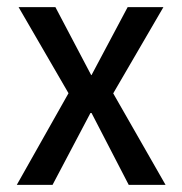

<svg xmlns="http://www.w3.org/2000/svg" viewBox="-20 -517 510 537"><path d="M27 0 185 -280 188 -228 32 -497H135L235 -307H236L337 -497H437L281 -229L284 -278L443 0H340L236 -201H233L127 0Z"/></svg>

Font: Nunito Sans 7pt Condensed Medium
Style: Regular
Weight: 500
Width: 3
Designer: Vernon Adams
Foundry: Vernon Adams
Version: Version 3.101;gftools[0.9.27]